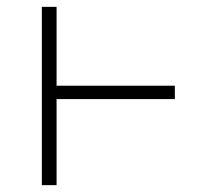

<svg xmlns="http://www.w3.org/2000/svg" viewBox="-20 -540 640 560"><path d="M102 0V-520H145V-290H490V-251H145V0Z"/></svg>

Font: Iosevka Etoile Extralight
Style: Regular
Weight: 200
Designer: Belleve Invis
Foundry: Belleve Invis
Version: Version 22.1.2; ttfautohint (v1.8.4)